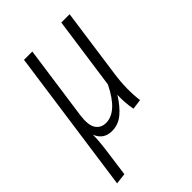

<svg xmlns="http://www.w3.org/2000/svg" viewBox="-215 -615 910 910"><g transform="rotate(-45 240.5 -160.0)"><path d="M377 -174.8Q363.3 -80.6 374 1L323.2 7.8Q313.5 -43 315.9 -92.8Q285.6 -43.9 252.2 -16.4Q218.8 11.2 176.8 11.2Q120.6 11.2 100.1 -41Q100.1 4.4 88.9 81.1L73.2 196.8L18.1 203.1L120.1 -522.9H175.8L123 -147.9Q115.2 -88.4 132.6 -62.3Q149.9 -36.1 184.1 -36.1Q258.3 -36.1 318.8 -159.2L370.1 -522.9H425.8Z"/></g></svg>

Font: Fira Sans Compressed Light
Style: Italic
Weight: 300
Width: 3
Italic angle: -8°
Designer: Carrois Corporate & Edenspiekermann AG
Foundry: Carrois Corporate GbR & Edenspiekermann AG
Version: Version 4.203;PS 004.203;hotconv 1.0.88;makeotf.lib2.5.64775